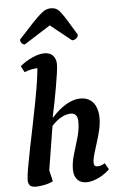

<svg xmlns="http://www.w3.org/2000/svg" viewBox="-64 -1028 680 1084"><g transform="rotate(-5 276.0 -486.0)"><path d="M96.3 12Q69.7 12 60.6 1Q51.4 -10 51.4 -29.9Q51.4 -49.3 59.4 -95.3Q67.3 -141.3 80 -203.9Q92.7 -266.4 106.9 -335.7Q121 -405 133.7 -471.8Q146.4 -538.7 154.3 -593.6Q162.3 -648.5 162.3 -680.6L208 -645.4Q200.2 -649.9 190 -651.8Q179.7 -653.8 166 -653.8Q148.4 -653.8 128.6 -650.1Q108.9 -646.4 87.4 -637.5L69 -672.8Q102.2 -700.9 140.4 -717.5Q178.6 -734 206.9 -734Q240.6 -734 256.9 -714.7Q273.3 -695.4 273.3 -666.9Q273.3 -650.8 268.6 -616.8Q263.9 -582.8 256.4 -540.1Q249 -497.4 240.3 -452.9Q231.6 -408.5 223.2 -370.4H227.2Q265.3 -413.1 307.1 -437.5Q349 -462 386.6 -462Q422.1 -462 443.9 -446Q465.8 -430.1 476 -403.4Q486.3 -376.6 486.3 -345Q486.3 -310.6 478 -274.9Q469.7 -239.2 458.6 -205.6Q447.6 -171.9 439.2 -142.8Q430.9 -113.8 430.9 -93.2Q430.9 -72 452.1 -72Q461.8 -72 472.4 -75.8Q483 -79.6 493.7 -85.8L513.8 -49.8Q495.9 -31.9 472.9 -17.8Q449.9 -3.7 425.8 4.1Q401.8 12 381.4 12Q348.8 12 330 -8.6Q311.1 -29.2 311.1 -66.1Q311.1 -106.6 324.8 -151.5Q338.5 -196.5 352 -242.7Q365.4 -288.8 365.4 -331.8Q365.4 -358.1 355.3 -369.9Q345.2 -381.7 326.8 -381.7Q302.2 -381.7 275.3 -367.8Q248.4 -353.9 217.9 -322.1L174.2 -51.6L168.4 -113.4L192.6 -10.2Q170.4 1.4 142.2 6.7Q114.1 12 96.3 12ZM267 -984.1Q282.2 -984.1 294.4 -978.5Q306.7 -972.9 319.9 -956.3Q333.2 -939.8 353.3 -907.8Q373.4 -875.9 404.8 -822.7Q404.8 -810.7 394.7 -802Q384.7 -793.4 370.4 -793.4L240.5 -897.3H265.8L102.3 -793.4Q92.9 -793.4 85.2 -802Q77.5 -810.7 77.5 -822.7Q125.9 -875.9 156 -907.8Q186 -939.8 205.2 -956.3Q224.5 -972.9 238.1 -978.5Q251.8 -984.1 267 -984.1Z"/></g></svg>

Font: Petrona
Style: Italic
Weight: 400
Italic angle: -9°
Designer: Ringo R. Seeber
Foundry: Ringo R. Seeber
Version: Version 2.001; ttfautohint (v1.8.3)